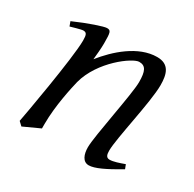

<svg xmlns="http://www.w3.org/2000/svg" viewBox="-113 -576 721 715"><g transform="rotate(30 247.0 -218.5)"><path d="M45 5 61 20 131 -12V-32C131 -110 151 -198 158 -227C185 -330 293 -408 321 -408C349 -408 358 -389 358 -342C358 -290 314 -86 314 -37C314 -7 324 20 350 20C375 20 416 0 475 -35L468 -53C446 -45 423 -37 407 -37C392 -37 389 -49 389 -66C389 -119 433 -299 433 -372C433 -420 422 -457 370 -457C289 -457 214 -389 168 -331C170 -349 173 -381 173 -402C173 -450 171 -457 154 -457C142 -457 84 -438 23 -411L30 -392C34 -393 73 -405 82 -405C96 -405 100 -398 100 -372C100 -297 49 -14 45 5Z"/></g></svg>

Font: Temporarium
Style: Italic
Weight: 400
Italic angle: -7°
Version: Version 1.1